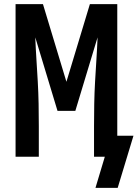

<svg xmlns="http://www.w3.org/2000/svg" viewBox="-20 -755 663 925"><path d="M440 150 485 0H433V-147Q433 -201 434 -254.5Q435 -308 438 -361.5Q441 -415 444.5 -468.5Q448 -522 450 -575L343 -221H257L150 -575Q152 -522 155.5 -468.5Q159 -415 162 -361.5Q165 -308 166 -254.5Q167 -201 167 -147V0H55V-735H187L300 -361L413 -735H545V-101H623L547 150Z"/></svg>

Font: Iosevka Extended
Style: Bold
Weight: 700
Width: 7
Monospace: yes
Designer: Belleve Invis
Foundry: Belleve Invis
Version: Version 32.5.0; ttfautohint (v1.8.4)